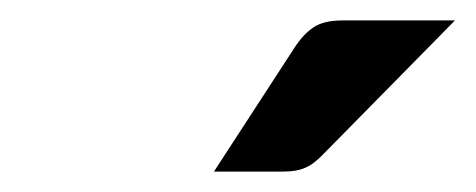

<svg xmlns="http://www.w3.org/2000/svg" viewBox="-20 -751 466 188"><path d="M425.5 -731H315.5C303.2 -731 293.7 -728.8 287 -724.2C280.3 -719.8 274.2 -713.2 268.5 -704.5L189.5 -583H257.5C266.2 -583 273.3 -584.2 279 -586.8C284.7 -589.2 290.7 -593.8 297 -600.5Z"/></svg>

Font: Lato
Style: Bold Italic
Weight: 700
Italic angle: -7°
Designer: Lukasz Dziedzic
Foundry: tyPoland Lukasz Dziedzic
Version: Version 2.007; 2014-02-27